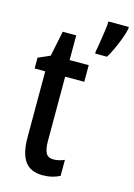

<svg xmlns="http://www.w3.org/2000/svg" viewBox="-118 -822 623 893"><g transform="rotate(15 194.0 -375.0)"><path d="M209 -74Q233 -74 261 -86V-9Q244 0 223.5 5Q203 10 178 10Q120 10 93 -27.5Q66 -65 66 -142V-460H15V-512L72 -537L97 -659H162V-540H254V-460H162V-150Q162 -112 172 -93Q182 -74 209 -74ZM388 -750Q383 -727 372.5 -699Q362 -671 349.5 -644.5Q337 -618 326 -600H269V-612Q272 -624 276.5 -653Q281 -682 285.5 -712.5Q290 -743 290 -760H388Z"/></g></svg>

Font: Noto Sans Thai ExtCond Med
Style: Regular
Weight: 500
Width: 2
Designer: Monotype Design Team
Foundry: Monotype Imaging Inc.
Version: Version 2.002; ttfautohint (v1.8.4.7-5d5b)